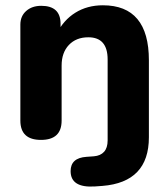

<svg xmlns="http://www.w3.org/2000/svg" viewBox="-20 -523 637 726"><path d="M339 182Q247 188 247 124Q247 74 307 70L335 68Q360 66 373.5 51Q387 36 387 8V-298Q387 -382 314 -382Q268 -382 240.5 -353Q213 -324 213 -275V-67Q213 6 135 6Q57 6 57 -67V-430Q57 -462 79 -481.5Q101 -501 136 -501Q209 -501 209 -433V-396L194 -395Q220 -447 265 -475Q310 -503 369 -503Q543 -503 543 -295V-4Q543 81 499 127Q455 173 367 180Z"/></svg>

Font: Nunito VF Beta Light
Style: Regular
Weight: 300
Designer: Vernon Adams
Foundry: newtypography
Version: Version 3.001